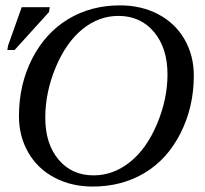

<svg xmlns="http://www.w3.org/2000/svg" viewBox="-20 -682 762 712"><path d="M601.1 -406.2Q601.1 -503.9 551 -563.5Q501 -623 418.9 -623Q346.2 -623 285.4 -573.5Q224.6 -523.9 186.3 -431.6Q147.9 -339.4 147.9 -245.6Q147.9 -148.9 197 -90.3Q246.1 -31.7 327.1 -31.7Q399.9 -31.7 461.7 -80.8Q523.4 -129.9 562.3 -222.2Q601.1 -314.5 601.1 -406.2ZM323.7 9.8Q245.1 9.8 182.4 -23.2Q119.6 -56.2 85 -116.2Q50.3 -176.3 50.3 -251Q50.3 -368.7 99.1 -464.1Q147.9 -559.6 232.4 -610.8Q316.9 -662.1 425.3 -662.1Q503.9 -662.1 566.7 -629.2Q629.4 -596.2 664.1 -536.4Q698.7 -476.6 698.7 -401.4Q698.7 -285.6 649.7 -188.5Q600.6 -91.3 516.4 -40.8Q432.1 9.8 323.7 9.8ZM7.3 -496.6 9.8 -512.7 60.5 -655.3H164.6L161.6 -637.2L34.2 -496.6Z"/></svg>

Font: Liberation Serif
Style: Italic
Weight: 400
Italic angle: -16.333°
Designer: Steve Matteson
Foundry: Ascender Corporation
Version: Version 2.1.5